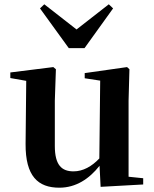

<svg xmlns="http://www.w3.org/2000/svg" viewBox="-20 -857 718 893"><path d="M448 12 646 1V-28L578 -35V-389L582 -535L571 -545L374 -517V-493L446 -482L442 -120C407 -83 366 -60 322 -60C267 -60 235 -89 235 -178V-389L240 -535L228 -545L28 -520V-494L102 -481L99 -188C98 -37 157 16 256 16C333 16 395 -25 443 -86ZM186 -837 166 -818 300 -633H373L506 -818L486 -837L336 -720Z"/></svg>

Font: Noto Serif JP
Style: Bold
Weight: 700
Designer: Ryoko NISHIZUKA 西塚涼子 (kana & ideographs); Frank Grießhammer (Latin, Greek & Cyrillic); Wenlong ZHANG 张文龙 (bopomofo); San
Foundry: Adobe
Version: Version 2.001;hotconv 1.1.0;makeotfexe 2.6.0